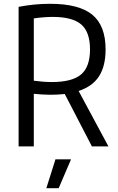

<svg xmlns="http://www.w3.org/2000/svg" viewBox="-20 -771 622 1011"><path d="M272 68H354L289 220H224ZM321 -276Q303 -274 284 -273Q265 -272 245 -272Q226 -272 202.5 -273.5Q179 -275 158 -277V0H78V-735Q161 -751 244 -751Q396 -751 466 -693.5Q536 -636 536 -511Q536 -423 501.5 -369.5Q467 -316 394 -292L551 0H464ZM253 -339Q360 -339 407 -379Q454 -419 454 -511Q454 -602 408 -642Q362 -682 257 -682Q237 -682 210.5 -680Q184 -678 158 -674V-346Q179 -343 204.5 -341Q230 -339 253 -339Z"/></svg>

Font: Encode Sans Condensed
Style: Regular
Weight: 400
Designer: Pablo Impallari, Andres Torresi
Foundry: Pablo Impallari, Andres Torresi
Version: Version 1.000; ttfautohint (v1.00) -l 8 -r 50 -G 200 -x 14 -